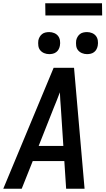

<svg xmlns="http://www.w3.org/2000/svg" viewBox="-23 -1147 643 1167"><path d="M-3 0 303 -735H427L491 0H379L368 -168H176L109 0ZM212 -260H362L347 -490Q345 -514 343.5 -538Q342 -562 341 -586Q332 -562 322.5 -538Q313 -514 303 -490ZM506 -818Q490 -818 475.5 -824Q461 -830 451.5 -841.5Q442 -853 440 -869Q438 -885 440 -901Q442 -912 448 -922.5Q454 -933 463 -940Q472 -947 483.5 -949.5Q495 -952 506 -952Q522 -952 536.5 -946Q551 -940 560 -928.5Q569 -917 571.5 -901Q574 -885 571 -869Q569 -858 563.5 -847.5Q558 -837 548.5 -830Q539 -823 528 -820.5Q517 -818 506 -818ZM276 -818Q260 -818 245.5 -824Q231 -830 221.5 -841.5Q212 -853 210 -869Q208 -885 210 -901Q212 -912 218 -922.5Q224 -933 233 -940Q242 -947 253.5 -949.5Q265 -952 276 -952Q292 -952 306.5 -946Q321 -940 330 -928.5Q339 -917 341.5 -901Q344 -885 341 -869Q339 -858 333.5 -847.5Q328 -837 318.5 -830Q309 -823 298 -820.5Q287 -818 276 -818ZM253 -1053 252 -1127H597L598 -1053Z"/></svg>

Font: Iosevka Aile Semibold Oblique
Style: Regular
Weight: 600
Italic angle: -9°
Designer: Belleve Invis
Foundry: Belleve Invis
Version: Version 31.1.0; ttfautohint (v1.8.4)